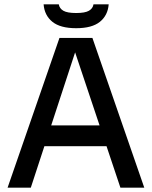

<svg xmlns="http://www.w3.org/2000/svg" viewBox="-20 -865 700 885"><path d="M535 0 304 -690H406L645 0ZM15 0 254 -690H348L122 0ZM146 -191V-287H514V-191ZM331 -735Q258 -735 221.5 -764.5Q185 -794 181 -845H251Q254 -826 272 -815.5Q290 -805 331 -805Q372 -805 390 -815.5Q408 -826 411 -845H481Q477 -794 440.5 -764.5Q404 -735 331 -735Z"/></svg>

Font: Radio Canada Big
Style: Regular
Weight: 400
Designer: Étienne Aubert Bonn
Foundry: Coppers and Brasses
Version: Version 1.001